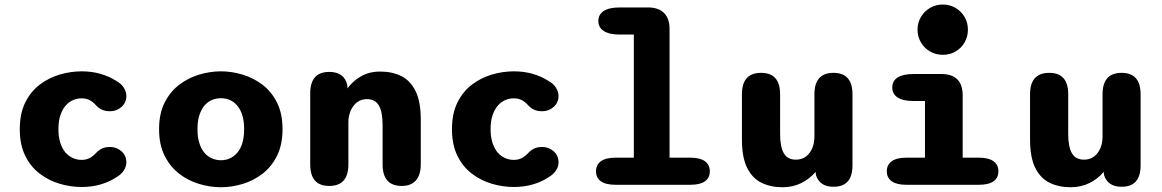

<svg xmlns="http://www.w3.org/2000/svg" viewBox="-20 -794 4992 825"><path d="M331 9.5Q284 9.5 237 -4.2Q190 -18 151 -47.5Q112 -77 88.5 -124.5Q65 -172 65 -239Q65 -306 88.5 -353.5Q112 -401 151 -430.5Q190 -460 237 -473.8Q284 -487.5 331 -487.5Q374.5 -487.5 412.2 -476.5Q450 -465.5 478.5 -447Q501.5 -434.5 512.2 -416.8Q523 -399 523 -382Q523 -353 502 -334.5Q481 -316 453 -316Q432 -316 417.8 -322.8Q403.5 -329.5 393 -341Q382 -354 366.8 -362.8Q351.5 -371.5 330.5 -371.5Q311 -371.5 293 -363.5Q275 -355.5 261.2 -339.2Q247.5 -323 239.2 -298Q231 -273 231 -239Q231 -205 239.2 -180Q247.5 -155 261.2 -139Q275 -123 293 -115Q311 -107 330.5 -107Q351.5 -107 366.8 -115.8Q382 -124.5 393 -137Q404 -148.5 418 -155.5Q432 -162.5 453 -162.5Q481 -162.5 502 -144Q523 -125.5 523 -96Q523 -79 512.2 -61.8Q501.5 -44.5 478.5 -31.5Q450 -12.5 412.2 -1.5Q374.5 9.5 331 9.5Z M929.5 10.5Q883 10.5 836 -3.5Q789 -17.5 750 -47.5Q711 -77.5 687.2 -125Q663.5 -172.5 663.5 -239Q663.5 -305.5 687.2 -352.8Q711 -400 750 -429.8Q789 -459.5 836 -473.5Q883 -487.5 929.5 -487.5Q975.5 -487.5 1022.2 -473.5Q1069 -459.5 1108 -429.8Q1147 -400 1170.5 -352.8Q1194 -305.5 1194 -239Q1194 -172.5 1170.5 -125Q1147 -77.5 1108 -47.5Q1069 -17.5 1022.2 -3.5Q975.5 10.5 929.5 10.5ZM929.5 -105.5Q950 -105.5 967.8 -113.5Q985.5 -121.5 999.5 -137.8Q1013.5 -154 1021.2 -179.2Q1029 -204.5 1029 -239Q1029 -273.5 1021.2 -298.5Q1013.5 -323.5 999.5 -340Q985.5 -356.5 967.8 -364.2Q950 -372 929.5 -372Q909 -372 890.5 -364.2Q872 -356.5 858.2 -340Q844.5 -323.5 836.5 -298.5Q828.5 -273.5 828.5 -239Q828.5 -204.5 836.5 -179.2Q844.5 -154 858.2 -137.8Q872 -121.5 890.5 -113.5Q909 -105.5 929.5 -105.5Z M1706.5 5Q1624 5 1624 -87.5V-256Q1624 -311.5 1608.5 -339.8Q1593 -368 1556 -368Q1538.5 -368 1524 -360.5Q1509.5 -353 1499 -339.2Q1488.5 -325.5 1482.8 -307.5Q1477 -289.5 1477 -269V-87.5Q1477 5 1394.5 5Q1313 5 1313 -87.5V-393Q1313 -485 1394.5 -485Q1460 -485 1472.5 -427.5L1473 -414Q1495.5 -445.5 1531 -466Q1566.5 -486.5 1614 -486.5Q1665.5 -486.5 1704.8 -466.8Q1744 -447 1766 -401.8Q1788 -356.5 1788 -280V-87.5Q1788 -42.5 1767 -18.8Q1746 5 1706.5 5Z M2188 9.5Q2141 9.5 2094 -4.2Q2047 -18 2008 -47.5Q1969 -77 1945.5 -124.5Q1922 -172 1922 -239Q1922 -306 1945.5 -353.5Q1969 -401 2008 -430.5Q2047 -460 2094 -473.8Q2141 -487.5 2188 -487.5Q2231.5 -487.5 2269.2 -476.5Q2307 -465.5 2335.5 -447Q2358.5 -434.5 2369.2 -416.8Q2380 -399 2380 -382Q2380 -353 2359 -334.5Q2338 -316 2310 -316Q2289 -316 2274.8 -322.8Q2260.5 -329.5 2250 -341Q2239 -354 2223.8 -362.8Q2208.5 -371.5 2187.5 -371.5Q2168 -371.5 2150 -363.5Q2132 -355.5 2118.2 -339.2Q2104.5 -323 2096.2 -298Q2088 -273 2088 -239Q2088 -205 2096.2 -180Q2104.5 -155 2118.2 -139Q2132 -123 2150 -115Q2168 -107 2187.5 -107Q2208.5 -107 2223.8 -115.8Q2239 -124.5 2250 -137Q2261 -148.5 2275 -155.5Q2289 -162.5 2310 -162.5Q2338 -162.5 2359 -144Q2380 -125.5 2380 -96Q2380 -79 2369.2 -61.8Q2358.5 -44.5 2335.5 -31.5Q2307 -12.5 2269.2 -1.5Q2231.5 9.5 2188 9.5Z M2625 0Q2583 0 2562 -15Q2541 -30 2541 -58Q2541 -86 2562 -101.2Q2583 -116.5 2625 -116.5H2703.5V-645.5H2642.5Q2598 -645.5 2574.5 -660.8Q2551 -676 2551 -703.5Q2551 -732 2574.5 -747Q2598 -762 2642.5 -762H2764.5Q2809.5 -762 2833.2 -738.2Q2857 -714.5 2857 -670V-116.5H2946Q2988 -116.5 3009 -101.2Q3030 -86 3030 -58Q3030 -30 3009 -15Q2988 0 2946 0Z M3250.5 -481Q3332 -481 3332 -389V-218.5Q3332 -163.5 3347.8 -135.8Q3363.5 -108 3400 -108Q3425 -108 3442.5 -121Q3460 -134 3469.8 -156.5Q3479.5 -179 3479.5 -207V-389Q3479.5 -481 3561.5 -481Q3643 -481 3643 -389V-83Q3643 8.5 3561.5 8.5Q3502 8.5 3486 -41.5L3484.5 -55.5Q3460 -26 3423.8 -7.8Q3387.5 10.5 3342 10.5Q3291 10.5 3251.8 -8.8Q3212.5 -28 3190.2 -73Q3168 -118 3168 -194.5V-389Q3168 -481 3250.5 -481Z M3874 -116.5H3954.5V-360H3905.5Q3860.5 -360 3837.2 -375Q3814 -390 3814 -418Q3814 -446.5 3837.2 -461.2Q3860.5 -476 3905.5 -476H4024.5Q4116.5 -476 4116.5 -384V-116.5H4186Q4228 -116.5 4249 -101.2Q4270 -86 4270 -58Q4270 -30 4249 -15Q4228 0 4186 0H3874Q3833 0 3811.8 -15Q3790.5 -30 3790.5 -58Q3790.5 -86 3811.8 -101.2Q3833 -116.5 3874 -116.5ZM3922.5 -666.5Q3922.5 -696.5 3937 -721Q3951.5 -745.5 3976.2 -760Q4001 -774.5 4031 -774.5Q4061.5 -774.5 4086 -760Q4110.5 -745.5 4124.8 -721Q4139 -696.5 4139 -666.5Q4139 -636.5 4124.8 -611.8Q4110.5 -587 4086 -572.8Q4061.5 -558.5 4031 -558.5Q4001 -558.5 3976.2 -572.8Q3951.5 -587 3937 -611.8Q3922.5 -636.5 3922.5 -666.5Z M4488.5 -481Q4570 -481 4570 -389V-218.5Q4570 -163.5 4585.8 -135.8Q4601.5 -108 4638 -108Q4663 -108 4680.5 -121Q4698 -134 4707.8 -156.5Q4717.5 -179 4717.5 -207V-389Q4717.5 -481 4799.5 -481Q4881 -481 4881 -389V-83Q4881 8.5 4799.5 8.5Q4740 8.5 4724 -41.5L4722.5 -55.5Q4698 -26 4661.8 -7.8Q4625.5 10.5 4580 10.5Q4529 10.5 4489.8 -8.8Q4450.5 -28 4428.2 -73Q4406 -118 4406 -194.5V-389Q4406 -481 4488.5 -481Z"/></svg>

Font: Sono ExtraLight Monospace
Style: Bold
Weight: 700
Version: Version 2.112